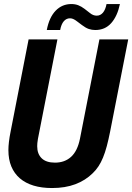

<svg xmlns="http://www.w3.org/2000/svg" viewBox="-20 -926 661 960"><path d="M213.9 -775.9Q226.1 -839.4 258.3 -872.6Q290.5 -905.8 336.9 -905.8Q355.5 -905.8 371.1 -899.9Q386.7 -894 403.8 -880.9L429.7 -860.8Q445.3 -847.7 463.9 -847.7Q481.9 -847.7 494.6 -862.5Q507.3 -877.4 512.7 -905.8H579.6Q566.9 -845.2 536.1 -810.5Q505.4 -775.9 456.5 -775.9Q439.5 -775.9 423.8 -781.2Q408.2 -786.6 389.6 -800.8L365.7 -818.8Q353.5 -828.1 345.5 -831.3Q337.4 -834.5 330.1 -834.5Q311.5 -834.5 298.8 -819.6Q286.1 -804.7 280.8 -775.9ZM240.2 14.2Q188.5 14.2 147.9 2Q107.4 -10.3 79.3 -34.4Q51.3 -58.6 36.6 -93.8Q22 -128.9 22 -175.3Q22 -194.3 24.7 -217Q27.3 -239.7 33.2 -269L123 -729H267.1L169.9 -232.9Q169.9 -231.4 169.4 -230Q167.5 -218.8 166.7 -210.2Q166 -201.7 166 -194.8Q166 -156.2 188.5 -134.5Q210.9 -112.8 254.9 -112.8Q303.7 -112.8 335.7 -142.1Q367.7 -171.4 379.9 -232.9L477.1 -729H621.1L530.8 -269Q522.5 -227.1 513.9 -195.1Q505.4 -163.1 495.1 -138.2Q484.9 -113.3 472.4 -94.5Q460 -75.7 443.8 -60.1Q407.2 -23.9 356.7 -4.9Q306.2 14.2 240.2 14.2Z"/></svg>

Font: Hack
Style: Bold Italic
Weight: 700
Italic angle: -11°
Monospace: yes
Designer: Christopher Simpkins
Foundry: Christopher Simpkins
Version: Version 2.017; ttfautohint (v1.4.1) -l 4 -r 80 -G 350 -x 0 -